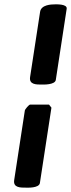

<svg xmlns="http://www.w3.org/2000/svg" viewBox="-20 -727 326 881"><path d="M205 -247H118C113 -247 95 -226 94 -220L45 100C40 135 75 134 99 134C105 134 159 137 163 113L216 -233ZM232 -707C214 -707 169 -705 164 -673L118 -373C113 -338 148 -339 172 -339C178 -339 232 -337 236 -360L286 -687C289 -709 240 -707 232 -707Z"/></svg>

Font: Asimov Print
Style: CIt
Weight: 500
Designer: Google
Version: Version 2.000980: 2014